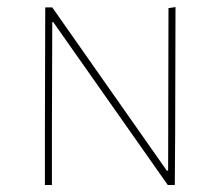

<svg xmlns="http://www.w3.org/2000/svg" viewBox="-20 -527 628 547"><path d="M127.9 -158.2V0H107.9V-149.9L108.9 -505.9H128.9L455.1 -41H459L460 -503.9L480 -506.8L479 -141.1L478 0H458L131.8 -463.9H128.9Z"/></svg>

Font: Datalegreya
Style: Dot
Weight: 700
Designer: Figs Lab
Foundry: Figs Lab
Version: Version 1.002;PS 001.002;hotconv 1.0.70;makeotf.lib2.5.58329